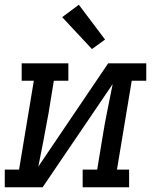

<svg xmlns="http://www.w3.org/2000/svg" viewBox="-30 -786 650 806"><path d="M-10 0V-74H50L112 -447H61V-520H257V-447H196L174 -312Q164 -255 153 -199Q142 -143 131 -87L424 -520H584V-447H523L461 -74H512V0H317V-74H378L400 -208Q409 -265 420.5 -321Q432 -377 443 -433L149 0ZM356 -580 231 -714 301 -766 411 -620Z"/></svg>

Font: Iosevka Etoile Oblique
Style: Regular
Weight: 400
Italic angle: -9°
Designer: Belleve Invis
Foundry: Belleve Invis
Version: Version 15.5.2; ttfautohint (v1.8.4)